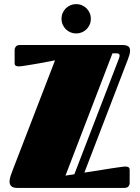

<svg xmlns="http://www.w3.org/2000/svg" viewBox="-20 -922 686 942"><path d="M51.8 -676.8Q51.8 -686 57.6 -693.6Q63.5 -701.2 80.1 -701.2H579.6Q598.1 -701.2 608.2 -695.3Q618.2 -689.5 618.2 -672.9Q618.2 -663.1 614.3 -650.6Q610.4 -638.2 606 -627L394 -75.2Q445.8 -83.5 487.8 -89.8Q505.9 -92.8 523.4 -95.5Q541 -98.1 555.9 -100.3Q570.8 -102.5 581.3 -103.8Q591.8 -105 595.2 -105Q603.5 -105 609.9 -101.8Q616.2 -98.6 616.2 -88.9V-23.9Q616.2 -15.1 610.4 -7.6Q604.5 0 587.9 0H66.9Q43 0 34.9 -9Q26.9 -18.1 26.9 -29.8Q26.9 -43.9 31.7 -58.3Q36.6 -72.8 44.9 -94.2L250 -626Q206.1 -617.2 169.4 -610.8Q153.8 -607.9 138.2 -605.5Q122.6 -603 109.4 -600.8Q96.2 -598.6 86.4 -597.4Q76.7 -596.2 72.8 -596.2Q64.5 -596.2 58.1 -599.1Q51.8 -602.1 51.8 -611.8ZM563.5 -634.8Q566.9 -644 566.9 -648.9Q566.9 -654.3 563.7 -657.2Q560.5 -660.2 552.2 -660.2H531.7L301.3 -60.5L344.7 -66.9ZM281.7 -829.6Q281.7 -844.7 287.4 -857.9Q293 -871.1 302.7 -880.9Q312.5 -890.6 325.7 -896.2Q338.9 -901.9 353.5 -901.9Q368.7 -901.9 381.8 -896.2Q395 -890.6 404.8 -880.9Q414.6 -871.1 420.2 -857.9Q425.8 -844.7 425.8 -829.6Q425.8 -814.9 420.2 -801.8Q414.6 -788.6 404.8 -778.8Q395 -769 381.8 -763.4Q368.7 -757.8 353.5 -757.8Q338.9 -757.8 325.7 -763.4Q312.5 -769 302.7 -778.8Q293 -788.6 287.4 -801.8Q281.7 -814.9 281.7 -829.6Z"/></svg>

Font: Fascinate Inline
Style: Regular
Weight: 900
Designer: Astigmatic (AOETI)
Foundry: Astigmatic (AOETI)
Version: Version 1.000